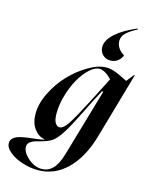

<svg xmlns="http://www.w3.org/2000/svg" viewBox="-250 -894 933 1189"><g transform="rotate(15 216.5 -299.5)"><path d="M2 82Q2 117.7 43.2 154.3Q84.5 190.9 131.8 190.9Q170.9 190.9 200.4 162.1Q230 133.3 250 65.9L377 -370.1H368.2L328.1 -293.9Q319.8 -276.9 303 -243.4Q286.1 -210 278.6 -194.8Q271 -179.7 257.3 -153.1Q243.7 -126.5 236.1 -113Q228.5 -99.6 217 -80.3Q205.6 -61 197.3 -49.8Q189 -38.6 179.2 -27.1Q169.4 -15.6 160.2 -7.8Q142.6 6.8 112.8 17.3Q83 27.8 60.1 33Q37.1 38.1 19.5 50.5Q2 63 2 82ZM-106 87.9Q-106 67.9 -90.1 54.4Q-74.2 41 -48.1 34.9Q-22 28.8 4.6 25.4Q31.2 22 59.3 18.8Q87.4 15.6 100.1 11.2V7.8Q62 2.4 34.4 -34.7Q6.8 -71.8 6.8 -130.9Q6.8 -195.8 42.7 -267.6Q78.6 -339.4 131.1 -393.8Q183.6 -448.2 245.6 -484.1Q307.6 -520 357.9 -520Q365.2 -520 372.1 -519.5Q378.9 -519 387 -516.8Q395 -514.6 400.4 -513.7Q405.8 -512.7 415.5 -508.5Q425.3 -504.4 429.4 -503.2Q433.6 -502 445.6 -496.1Q457.5 -490.2 460.7 -488.8Q463.9 -487.3 478.5 -480Q493.2 -472.7 496.1 -471.2L534.2 -519H539.1L416 -89.8Q375.5 48.8 295.9 126.5Q216.3 204.1 110.8 204.1Q64 204.1 13.9 189Q-36.1 173.8 -71 146.2Q-106 118.7 -106 87.9ZM131.8 -166Q131.8 -124.5 143.3 -105.7Q154.8 -86.9 171.9 -86.9Q195.8 -86.9 225.1 -131.3Q254.4 -175.8 317.9 -298.8L397.9 -455.1Q382.8 -469.7 373.5 -477.5Q364.3 -485.4 348.6 -493.2Q333 -501 318.8 -501Q289.1 -501 255.4 -470Q221.7 -439 194.8 -391.8Q168 -344.7 149.9 -283.4Q131.8 -222.2 131.8 -166ZM298.8 -636.2Q298.8 -680.7 347.2 -723.9Q395.5 -767.1 481 -803.2L483.9 -797.9Q434.6 -772 412.8 -750Q391.1 -728 391.1 -700.2Q391.1 -652.8 442.9 -620.1Q434.1 -597.2 414.8 -582.5Q395.5 -567.9 368.2 -567.9Q338.4 -567.9 318.6 -587.4Q298.8 -606.9 298.8 -636.2Z"/></g></svg>

Font: Nyght Serif Medium Italic
Style: Regular
Weight: 500
Italic angle: -16°
Designer: Maksym Kobuzan
Version: Version 0.410;Glyphs 3.1.2 (3151)